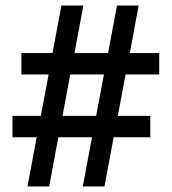

<svg xmlns="http://www.w3.org/2000/svg" viewBox="-20 -671 618 691"><path d="M25 -177V-254H127L155 -403H57V-480H169L201 -651H280L248 -480H369L401 -651H479L447 -480H553V-403H432L404 -254H521V-177H389L356 0H278L311 -177H190L157 0H79L112 -177ZM205 -254H326L354 -403H233Z"/></svg>

Font: Noto Serif Telugu Black
Style: Regular
Weight: 900
Designer: Jelle Bosma - Monotype Design Team
Foundry: Monotype Imaging Inc.
Version: Version 2.005; ttfautohint (v1.8.4.7-5d5b)